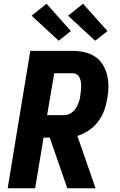

<svg xmlns="http://www.w3.org/2000/svg" viewBox="-20 -1007 640 1027"><path d="M168 0H21L142 -735H368Q401 -735 431.5 -728Q462 -721 487.5 -704.5Q513 -688 529 -662.5Q545 -637 552.5 -607Q560 -577 560 -545Q560 -513 554 -481Q549 -449 537.5 -417Q526 -385 505 -357Q484 -329 455 -309.5Q426 -290 394 -280L491 0H340L246 -271H213ZM232 -391H322Q334 -391 346.5 -395.5Q359 -400 369 -409Q379 -418 386 -429Q393 -440 398 -452Q403 -464 406 -476Q409 -488 410 -500Q412 -512 413 -524Q414 -536 414 -548Q414 -560 412 -571.5Q410 -583 405 -593Q400 -603 390.5 -609Q381 -615 369 -615H270ZM489 -789 344 -923 424 -987 555 -841ZM294 -789 149 -923 229 -987 359 -841Z"/></svg>

Font: Iosevka Aile Heavy
Style: Italic
Weight: 900
Italic angle: -9°
Designer: Belleve Invis
Foundry: Belleve Invis
Version: Version 31.1.0; ttfautohint (v1.8.4)